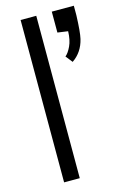

<svg xmlns="http://www.w3.org/2000/svg" viewBox="-113 -771 526 822"><g transform="rotate(-15 150.5 -360.0)"><path d="M65.4 0ZM203.6 -719.7H301.3V-678.2Q298.8 -603.5 292 -574.7Q278.8 -519 234.4 -488.8L210.4 -519Q223.6 -529.3 236.1 -555.4Q248.5 -581.5 249.5 -620.6L203.6 -627ZM65.4 0V-719.7H134.8V0Z"/></g></svg>

Font: Pontano Sans
Style: Regular
Weight: 400
Foundry: vernon adams
Version: 1.0